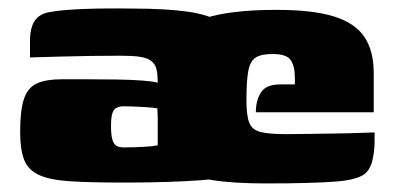

<svg xmlns="http://www.w3.org/2000/svg" viewBox="-20 -423 942 448"><path d="M270 3Q192 3 144 0Q96 -3 70.5 -15Q45 -27 36 -51Q27 -75 27 -115Q27 -166 36 -192.5Q45 -219 66.5 -228.5Q88 -238 123 -238Q149 -238 183.5 -238Q218 -238 252 -237.5Q286 -237 312.5 -235Q339 -233 348 -230Q348 -250 345 -262Q342 -274 332.5 -281Q323 -288 306.5 -290.5Q290 -293 263 -293Q228 -293 192 -292.5Q156 -292 120.5 -291Q85 -290 50 -289V-327Q50 -358 61 -374.5Q72 -391 97 -395Q123 -400 174.5 -402Q226 -404 289 -403Q369 -403 420 -395.5Q471 -388 499 -368.5Q527 -349 537.5 -311.5Q548 -274 548 -214L547 -20Q524 -8 449 -2.5Q374 3 270 3ZM269 -79Q282 -79 296.5 -79.5Q311 -80 324.5 -81Q338 -82 348 -84V-170Q337 -172 320.5 -173Q304 -174 289.5 -174.5Q275 -175 269 -175Q259 -175 252 -171.5Q245 -168 242 -158Q239 -148 239 -129Q239 -109 242 -98Q245 -87 251.5 -83Q258 -79 269 -79ZM601 5Q523 5 473.5 -3Q424 -11 396.5 -31.5Q369 -52 358 -89Q347 -126 347 -185Q347 -267 371.5 -313.5Q396 -360 456.5 -380Q517 -400 625 -400Q710 -400 759.5 -384.5Q809 -369 830.5 -336.5Q852 -304 852 -253V-161H577Q577 -189 589 -207.5Q601 -226 634 -226H668V-242Q668 -268 658.5 -282.5Q649 -297 616 -297Q590 -297 577 -289Q564 -281 559.5 -258Q555 -235 555 -189Q555 -154 561.5 -137Q568 -120 588 -115Q608 -110 648 -110Q664 -110 696 -110.5Q728 -111 763 -111.5Q798 -112 824 -113Q850 -114 854 -114V-91Q854 -74 850 -53.5Q846 -33 836 -22Q821 -4 765 0.5Q709 5 601 5Z"/></svg>

Font: Genos Thin Black
Style: Regular
Weight: 900
Version: Version 1.010